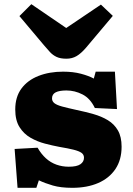

<svg xmlns="http://www.w3.org/2000/svg" viewBox="-20 -885 637 919"><path d="M64 14 50 -172 160 -178Q177 -148 199.5 -127.5Q222 -107 250 -97Q278 -87 309 -87Q348 -87 365 -99Q382 -111 382 -130Q382 -145 370 -153.5Q358 -162 332 -168.5Q306 -175 264 -182Q232 -188 195.5 -197.5Q159 -207 126.5 -225.5Q94 -244 73.5 -276.5Q53 -309 53 -361Q53 -421 82.5 -461Q112 -501 164 -521.5Q216 -542 282 -542Q330 -542 367.5 -532Q405 -522 429 -509L438 -542H530L540 -363L434 -368Q412 -414 375 -433Q338 -452 298 -452Q264 -452 246.5 -443Q229 -434 229 -414Q229 -400 240.5 -391Q252 -382 278 -375Q304 -368 345 -359Q388 -350 427 -339Q466 -328 496.5 -309.5Q527 -291 544.5 -260.5Q562 -230 562 -183Q562 -120 532.5 -76Q503 -32 450 -9Q397 14 326 14Q271 14 233 3Q195 -8 166 -22L154 14ZM298 -604Q269 -604 251 -612.5Q233 -621 219.5 -635.5Q206 -650 190 -669L73 -808L130 -865L297 -751L463 -863L520 -809L392 -657Q368 -629 346.5 -616.5Q325 -604 298 -604Z"/></svg>

Font: Literata Variable Black
Style: Regular
Weight: 900
Designer: Latin by Veronika Burian and Jose Scaglione. Greek by Irene Vlachou. Cyrillic by Vera Evstafieva.
Foundry: TypeTogether
Version: Version 3.021